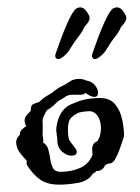

<svg xmlns="http://www.w3.org/2000/svg" viewBox="-20 -502 382 523"><path d="M142 1Q108 1 88.5 -13.5Q69 -28 55 -50Q51 -55 53 -64Q43 -74 33.5 -87Q24 -100 24 -115Q24 -121 27 -126Q30 -131 34 -135V-136Q34 -144 40 -149.5Q46 -155 52 -159Q47 -165 47 -173Q47 -180 51 -186Q55 -192 61 -197L64 -201Q63 -215 71 -218.5Q79 -222 88 -225Q95 -233 104 -238.5Q113 -244 123 -250Q136 -262 152 -269Q163 -275 172 -281Q181 -287 196 -287Q201 -287 205.5 -286Q210 -285 214 -283Q231 -280 239 -269.5Q247 -259 247 -250Q247 -238 237 -238Q227 -238 213 -249Q208 -244 201 -244H177Q173 -244 168.5 -243Q164 -242 160 -240Q155 -236 149.5 -233Q144 -230 139 -227Q132 -220 124.5 -213.5Q117 -207 108 -202Q95 -182 96 -170.5Q97 -159 96 -134Q96 -133 97.5 -124.5Q99 -116 97 -114Q108 -108 111.5 -95Q115 -82 117 -68Q119 -54 124.5 -44Q130 -34 145 -34Q174 -34 198 -44.5Q222 -55 232 -80Q232 -84 231.5 -87.5Q231 -91 231 -95Q231 -101 233 -106.5Q235 -112 242 -116L246 -118Q255 -133 255 -153Q255 -169 248.5 -182Q242 -195 228 -199Q207 -199 194 -195Q190 -193 185.5 -190.5Q181 -188 178 -185Q170 -179 167.5 -170Q165 -161 165 -151Q165 -144 165.5 -137Q166 -130 167 -125Q169 -119 173.5 -113.5Q178 -108 183 -101Q189 -94 189 -88Q189 -78 174 -78Q162 -78 148.5 -89.5Q135 -101 136 -126Q135 -130 134.5 -134Q134 -138 134 -143H133Q133 -169 144.5 -190.5Q156 -212 179 -220Q211 -235 252 -235Q280 -235 294 -217.5Q308 -200 313 -175.5Q318 -151 318 -130Q318 -132 315 -122Q312 -112 306.5 -97Q301 -82 294.5 -70Q288 -58 281 -57Q271 -57 265 -50Q259 -36 242 -36L240 -33Q239 -32 237.5 -31.5Q236 -31 234 -30L231 -26Q218 -8 190.5 -3.5Q163 1 142 1ZM247 -344Q243 -341 238 -341Q234 -341 231.5 -345.5Q229 -350 232 -357Q235 -365 241.5 -383.5Q248 -402 256.5 -423Q265 -444 274 -460.5Q283 -477 290 -480Q296 -482 298 -482Q307 -482 313 -474.5Q319 -467 323 -459Q324 -457 324 -453Q324 -447 319.5 -440.5Q315 -434 310 -429Q306 -419 298.5 -408.5Q291 -398 283 -388Q276 -377 268.5 -365Q261 -353 247 -344ZM147 -344Q143 -341 138 -341Q134 -341 131.5 -345.5Q129 -350 132 -357Q135 -365 141.5 -383.5Q148 -402 156.5 -423Q165 -444 174 -460.5Q183 -477 190 -480Q196 -482 198 -482Q207 -482 213 -474.5Q219 -467 223 -459Q224 -457 224 -453Q224 -447 219.5 -440.5Q215 -434 210 -429Q206 -419 198.5 -408.5Q191 -398 183 -388Q176 -377 168.5 -365Q161 -353 147 -344Z"/></svg>

Font: Are You Serious
Style: Regular
Weight: 400
Designer: Robert E. Leuschke
Foundry: Robert E. Leuschke
Version: Version 1.100